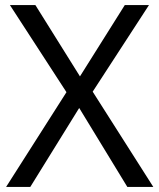

<svg xmlns="http://www.w3.org/2000/svg" viewBox="-20 -734 626 754"><path d="M4 0H99L291 -310L480 0H582L344 -374L565 -714H470L294 -434L119 -714H19L241 -372Z"/></svg>

Font: Noto Sans Math
Style: Regular
Weight: 400
Designer: Monotype Design Team, Delve Withrington, Jeff Kellem
Foundry: Monotype Imaging Inc., Delve Fonts LLC
Version: Version 3.000